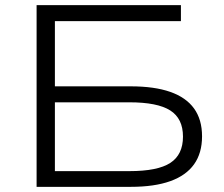

<svg xmlns="http://www.w3.org/2000/svg" viewBox="-20 -725 869 745"><path d="M122 0V-705H682V-643H193V-390H487Q579 -390 640.5 -368.5Q702 -347 733 -304Q764 -261 764 -196Q764 -131 733 -87.5Q702 -44 640.5 -22Q579 0 487 0ZM193 -61H482Q592 -61 641 -93Q690 -125 690 -195Q690 -265 640.5 -296.5Q591 -328 482 -328H193Z"/></svg>

Font: Nunito Sans 10pt Expanded Light
Style: Regular
Weight: 300
Width: 7
Designer: Vernon Adams
Foundry: Vernon Adams
Version: Version 3.101;gftools[0.9.27]